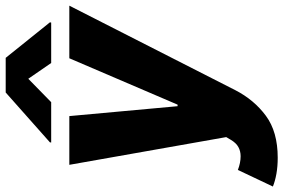

<svg xmlns="http://www.w3.org/2000/svg" viewBox="-205 -631 1019 691"><g transform="rotate(-90 304.5 -285.5)"><path d="M-21.3 187.1 38.4 61.1Q63.9 71 87.7 71Q105.8 71 120.6 63Q135.3 55 146.7 35.9L156.6 19.2L56.8 -545.5H232.2L267.8 -155.9H273.4L440.3 -545.5H629.6L325.3 52.2Q290.8 119.3 233.3 161.9Q175.8 204.5 82.4 204.5Q51.1 204.5 24.5 199.8Q-2.1 195 -21.3 187.1ZM137.1 -610.8 137.8 -615.4 317.1 -774.5H441.8L569.6 -615.4L568.9 -610.8H423.3L366.5 -693.2L282.3 -610.8Z"/></g></svg>

Font: Inter P Extra Bold
Style: Italic
Weight: 800
Italic angle: 9.39999°
Designer: Rasmus Andersson
Foundry: rsms
Version: Version 3.018;git-588b23468